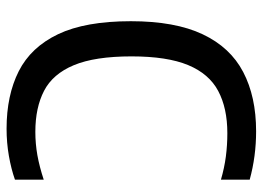

<svg xmlns="http://www.w3.org/2000/svg" viewBox="-128 -662 799 584"><g transform="rotate(90 272.0 -370.5)"><path d="M372 9.5Q270.5 9.5 197.2 -27.5Q124 -64.5 84.5 -147.2Q45 -230 45 -368.5Q45 -503 84.8 -587Q124.5 -671 199.5 -710.2Q274.5 -749.5 380 -749.5Q456 -749.5 527 -730V-642.5Q491 -653 456.5 -657.5Q422 -662 385.5 -662Q309.5 -662 257.2 -634.2Q205 -606.5 178.5 -542.8Q152 -479 152 -370.5Q152 -259 178.8 -195Q205.5 -131 256.8 -104.5Q308 -78 381.5 -78Q417.5 -78 452.5 -84.2Q487.5 -90.5 527 -103.5V-16Q494.5 -4.5 454.5 2.5Q414.5 9.5 372 9.5Z"/></g></svg>

Font: Encode Sans SmCnd Md
Style: Regular
Weight: 500
Width: 4
Designer: Multiple Designers
Foundry: Impallari Type
Version: Version 3.002; ttfautohint (v1.8.3) -l 8 -r 50 -G 200 -x 14 